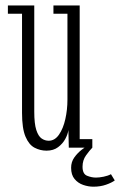

<svg xmlns="http://www.w3.org/2000/svg" viewBox="-20 -543 442 706"><path d="M151 11Q128 11 107.2 0.2Q86.5 -10.5 73.8 -40.5Q61 -70.5 61 -128V-492.5H9V-523H106V-132Q106 -88 113.5 -65Q121 -42 133 -33.8Q145 -25.5 159 -25.5Q181.5 -25.5 197 -48Q212.5 -70.5 220.2 -105Q228 -139.5 228 -176.5V-492.5H176.5V-523H273V-31.5H319.5V0H233L231.5 -65Q229.5 -49.5 220 -32Q210.5 -14.5 193.5 -1.8Q176.5 11 151 11ZM323.5 143.5Q305 143.5 286 137Q267 130.5 254.2 115.2Q241.5 100 241.5 74Q241.5 52.5 253.2 36Q265 19.5 280.5 7.5Q296 -4.5 307 -10L319.5 0Q309.5 10 296.5 28Q283.5 46 283.5 70Q283.5 96.5 300 103.2Q316.5 110 333 110Q344.5 110 360.8 106.8Q377 103.5 388 97.5L402 120.5Q390.5 129 369.8 136.2Q349 143.5 323.5 143.5Z"/></svg>

Font: Imbue Thin 10pt ExtraLight
Style: Regular
Weight: 250
Version: Version 1.102